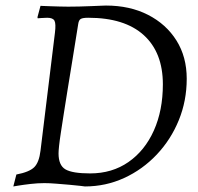

<svg xmlns="http://www.w3.org/2000/svg" viewBox="-20 -660 715 692"><path d="M286 12Q286 12 270.5 10Q255 8 231 6Q207 4 182.5 2Q158 0 140 0Q116 0 90 3Q64 6 46 9Q28 12 28 12L39 -31Q86 -40 103.5 -57.5Q121 -75 126 -117L178 -542Q182 -574 176.5 -585Q171 -596 150 -596Q141 -596 128.5 -595Q116 -594 116 -594L115 -598L126 -639Q126 -639 136 -638.5Q146 -638 162 -637.5Q178 -637 195 -636.5Q212 -636 226 -636Q243 -636 265.5 -636.5Q288 -637 310.5 -638Q333 -639 347.5 -639.5Q362 -640 362 -640Q448 -640 513.5 -606.5Q579 -573 616 -514Q653 -455 653 -376Q653 -297 624.5 -227Q596 -157 545 -103Q494 -49 427.5 -18.5Q361 12 286 12ZM298 -596Q279 -596 271.5 -592Q264 -588 262 -574Q251 -505 241.5 -446.5Q232 -388 224 -339Q216 -290 210 -251Q204 -212 199.5 -183Q195 -154 193 -135Q191 -116 191 -107Q191 -64 216 -49.5Q241 -35 305 -35Q384 -35 443 -76Q502 -117 534.5 -189.5Q567 -262 567 -356Q567 -471 498 -533.5Q429 -596 298 -596Z"/></svg>

Font: Alegreya
Style: Italic
Weight: 400
Italic angle: -7°
Designer: Juan Pablo del Peral
Foundry: Huerta Tipografica
Version: Version 2.009